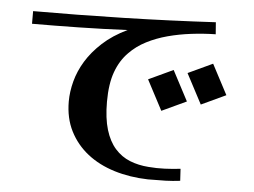

<svg xmlns="http://www.w3.org/2000/svg" viewBox="-50 -713 1101 832"><g transform="rotate(5 500.0 -297.0)"><path d="M63 -628Q254 -628 456 -633Q658 -638 856 -649L860 -597Q807 -596 754 -589.5Q701 -583 652.5 -570Q604 -557 562 -535.5Q520 -514 489 -482Q454 -447 435 -395Q416 -343 416 -265Q416 -193 431 -143.5Q446 -94 473.5 -63Q501 -32 538.5 -17Q576 -2 620 1Q655 4 690 2.5Q725 1 759 -3L762 49Q730 53 699.5 54Q669 55 622 55Q543 53 475 32Q407 11 357.5 -28Q308 -67 279.5 -123Q251 -179 251 -252Q251 -294 263 -339.5Q275 -385 301.5 -428.5Q328 -472 371.5 -512Q415 -552 478 -582Q375 -577 266 -575Q157 -573 63 -573ZM860 -469 929 -338 822 -288 753 -419ZM692 -427 761 -296 654 -246 585 -377Z"/></g></svg>

Font: Cafe24 ClassicType
Style: Regular
Weight: 400
Designer: Cafe24 thkim, hmlim, mnelim & 4IR
Foundry: Cafe24
Version: Version 1.000